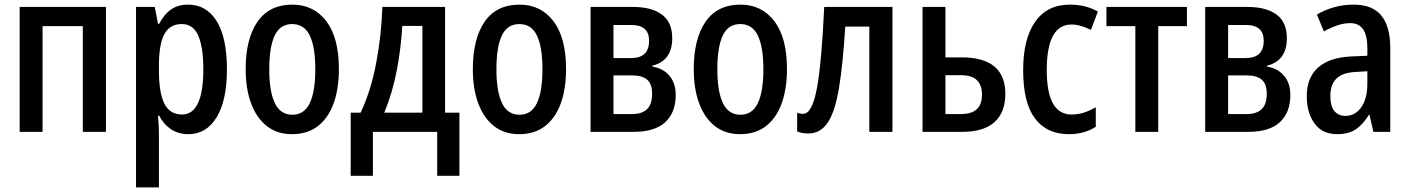

<svg xmlns="http://www.w3.org/2000/svg" viewBox="-20 -570 6093 830"><path d="M438 -540V0H338V-457H164V0H65V-540Z M793 -550Q872 -550 916.5 -479Q961 -408 961 -270Q961 -136 916.5 -63Q872 10 795 10Q751 10 719 -11.5Q687 -33 668 -70H663Q665 -48 666 -27Q667 -6 667 10V240H568V-540H649L663 -467H668Q690 -509 720 -529.5Q750 -550 793 -550ZM766 -466Q714 -466 690.5 -422.5Q667 -379 667 -286V-266Q667 -169 690.5 -122Q714 -75 767 -75Q813 -75 836 -124.5Q859 -174 859 -270Q859 -366 837 -416Q815 -466 766 -466Z M1445 -271Q1445 -187 1422.5 -124Q1400 -61 1355 -25.5Q1310 10 1242 10Q1178 10 1133.5 -25Q1089 -60 1065.5 -123Q1042 -186 1042 -271Q1042 -402 1093 -476Q1144 -550 1244 -550Q1336 -550 1390.5 -478.5Q1445 -407 1445 -271ZM1144 -270Q1144 -175 1168 -124.5Q1192 -74 1244 -74Q1295 -74 1319 -124Q1343 -174 1343 -271Q1343 -367 1319 -416.5Q1295 -466 1243 -466Q1191 -466 1167.5 -416.5Q1144 -367 1144 -270Z M1904 -540V-83H1966V190H1870V0H1592V190H1496V-83H1539Q1583 -176 1606 -296.5Q1629 -417 1633 -540ZM1806 -458H1719Q1714 -365 1695.5 -267Q1677 -169 1641 -83H1806Z M2427 -271Q2427 -187 2404.5 -124Q2382 -61 2337 -25.5Q2292 10 2224 10Q2160 10 2115.5 -25Q2071 -60 2047.5 -123Q2024 -186 2024 -271Q2024 -402 2075 -476Q2126 -550 2226 -550Q2318 -550 2372.5 -478.5Q2427 -407 2427 -271ZM2126 -270Q2126 -175 2150 -124.5Q2174 -74 2226 -74Q2277 -74 2301 -124Q2325 -174 2325 -271Q2325 -367 2301 -416.5Q2277 -466 2225 -466Q2173 -466 2149.5 -416.5Q2126 -367 2126 -270Z M2886 -405Q2886 -307 2800 -286V-282Q2846 -275 2873.5 -243Q2901 -211 2901 -159Q2901 -84 2856 -42Q2811 0 2719 0H2533V-540H2716Q2797 -540 2841.5 -507Q2886 -474 2886 -405ZM2786 -394Q2786 -462 2709 -462H2632V-319H2708Q2786 -319 2786 -394ZM2799 -165Q2799 -208 2777 -226Q2755 -244 2713 -244H2632V-77H2713Q2755 -77 2777 -98Q2799 -119 2799 -165Z M3382 -271Q3382 -187 3359.5 -124Q3337 -61 3292 -25.5Q3247 10 3179 10Q3115 10 3070.5 -25Q3026 -60 3002.5 -123Q2979 -186 2979 -271Q2979 -402 3030 -476Q3081 -550 3181 -550Q3273 -550 3327.5 -478.5Q3382 -407 3382 -271ZM3081 -270Q3081 -175 3105 -124.5Q3129 -74 3181 -74Q3232 -74 3256 -124Q3280 -174 3280 -271Q3280 -367 3256 -416.5Q3232 -466 3180 -466Q3128 -466 3104.5 -416.5Q3081 -367 3081 -270Z M3838 0H3738V-455H3634Q3624 -292 3607 -190Q3590 -88 3558.5 -40.5Q3527 7 3474 7Q3446 7 3426 -2V-83Q3437 -78 3452 -78Q3491 -78 3511.5 -189Q3532 -300 3543 -540H3838Z M4067 -322H4137Q4326 -322 4326 -164Q4326 -85 4279.5 -42.5Q4233 0 4140 0H3968V-540H4067ZM4225 -161Q4225 -245 4135 -245H4067V-77H4136Q4179 -77 4202 -97.5Q4225 -118 4225 -161Z M4601 10Q4505 10 4454 -58Q4403 -126 4403 -267Q4403 -402 4455 -476Q4507 -550 4605 -550Q4641 -550 4671.5 -542Q4702 -534 4726 -520L4696 -441Q4675 -451 4654 -457.5Q4633 -464 4612 -464Q4505 -464 4505 -267Q4505 -75 4612 -75Q4641 -75 4666.5 -83.5Q4692 -92 4717 -106V-22Q4668 10 4601 10Z M5111 -457H4987V0H4888V-457H4763V-540H5111Z M5543 -405Q5543 -307 5457 -286V-282Q5503 -275 5530.5 -243Q5558 -211 5558 -159Q5558 -84 5513 -42Q5468 0 5376 0H5190V-540H5373Q5454 -540 5498.5 -507Q5543 -474 5543 -405ZM5443 -394Q5443 -462 5366 -462H5289V-319H5365Q5443 -319 5443 -394ZM5456 -165Q5456 -208 5434 -226Q5412 -244 5370 -244H5289V-77H5370Q5412 -77 5434 -98Q5456 -119 5456 -165Z M5832 -550Q5913 -550 5951.5 -502.5Q5990 -455 5990 -363V0H5917L5900 -74H5898Q5872 -32 5841 -11Q5810 10 5760 10Q5696 10 5662.5 -36.5Q5629 -83 5629 -153Q5629 -235 5678.5 -278.5Q5728 -322 5822 -326L5891 -329V-360Q5891 -417 5872.5 -443.5Q5854 -470 5817 -470Q5790 -470 5761.5 -460.5Q5733 -451 5703 -434L5673 -507Q5706 -527 5746.5 -538.5Q5787 -550 5832 -550ZM5891 -262 5841 -259Q5783 -256 5757 -230Q5731 -204 5731 -155Q5731 -111 5748.5 -90Q5766 -69 5796 -69Q5838 -69 5864.5 -106Q5891 -143 5891 -210Z"/></svg>

Font: Avrile Sans Condensed Medium
Style: Regular
Weight: 500
Width: 3
Designer: Monotype Design Team
Foundry: Monotype Imaging Inc.
Version: Version 2.001;September 10, 2019;FontCreator 11.5.0.2425 64-